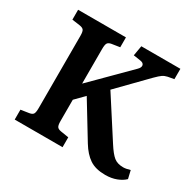

<svg xmlns="http://www.w3.org/2000/svg" viewBox="-154 -872 1081 1060"><g transform="rotate(30 386.0 -342.5)"><path d="M639 15Q577 15 539 -10.5Q501 -36 470 -87L333 -312L277 -255V-119Q277 -93 283.5 -83.5Q290 -74 309 -71L359 -63V0H54V-63L106 -71Q125 -74 131 -84Q137 -94 137 -122V-582Q137 -608 130.5 -617.5Q124 -627 104 -630L54 -637V-700H359V-637L307 -629Q290 -626 283.5 -616.5Q277 -607 277 -578V-358L502 -583Q518 -599 515 -612.5Q512 -626 492 -629L446 -636L457 -700H706V-634L667 -627Q649 -623 636.5 -614.5Q624 -606 600 -582L429 -407L592 -154Q622 -107 644.5 -89Q667 -71 704 -71Q722 -71 748 -79L760 -28Q741 -9 709.5 3Q678 15 639 15Z"/></g></svg>

Font: Literata 12pt SemiBold
Style: Regular
Weight: 600
Designer: Latin by Veronika Burian and Jose Scaglione. Greek by Irene Vlachou. Cyrillic by Vera Evstafieva.
Foundry: TypeTogether
Version: Version 3.002